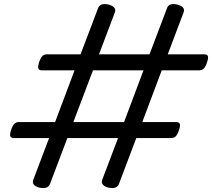

<svg xmlns="http://www.w3.org/2000/svg" viewBox="-20 -917 1058 958"><path d="M176 19Q136 8 146 -20L225 -228H50Q35 -228 31.5 -237Q28 -246 35 -268Q43 -291 51.5 -299.5Q60 -308 75 -308H255L352 -566H190Q175 -566 171.5 -575Q168 -584 175 -606Q183 -629 191.5 -637.5Q200 -646 215 -646H382L470 -878Q482 -904 523 -894Q563 -882 553 -855L474 -646H726L814 -878Q824 -904 866 -894Q907 -882 896 -855L817 -646H998Q1013 -646 1017 -637.5Q1021 -629 1013 -606Q1006 -584 997 -575Q988 -566 973 -566H787L690 -308H858Q873 -308 877 -299.5Q881 -291 873 -268Q866 -246 857 -237Q848 -228 833 -228H660L573 2Q562 28 520 19Q501 14 493 4Q485 -6 490 -20L569 -228H316L229 2Q218 28 176 19ZM346 -308H599L696 -566H444Z"/></svg>

Font: Playwrite IN
Style: Regular
Weight: 400
Designer: Veronika Burian, José Scaglione
Foundry: TypeTogether
Version: Version 1.002